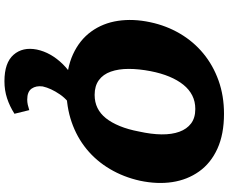

<svg xmlns="http://www.w3.org/2000/svg" viewBox="-100 -614 1004 843"><g transform="rotate(90 401.5 -193.0)"><path d="M371 17Q282 17 219 -12Q156 -41 119 -92Q82 -143 72 -209.5Q62 -276 78 -351Q93 -422 128 -481.5Q163 -541 215 -584Q267 -627 334 -651Q401 -675 480 -675Q570 -675 633.5 -646Q697 -617 733.5 -565.5Q770 -514 780 -448Q790 -382 774 -306Q758 -234 722.5 -174Q687 -114 635 -71.5Q583 -29 516.5 -6Q450 17 371 17ZM397 -107Q429 -107 454.5 -119.5Q480 -132 499.5 -156.5Q519 -181 534 -217.5Q549 -254 558 -302Q570 -356 570.5 -401Q571 -446 559 -479Q547 -512 522.5 -530.5Q498 -549 459 -549Q426 -549 399.5 -535.5Q373 -522 352.5 -496.5Q332 -471 317 -435Q302 -399 293 -353Q283 -301 283 -256.5Q283 -212 295 -178Q307 -144 332.5 -125.5Q358 -107 397 -107ZM337 289Q256 289 221 249Q186 209 198 147Q211 85 262.5 32.5Q314 -20 416 -62L468 -16Q422 6 395 45.5Q368 85 360 121Q356 150 369.5 169.5Q383 189 418 189Q429 189 440.5 186.5Q452 184 464 180L480 245Q447 266 412 277.5Q377 289 337 289Z"/></g></svg>

Font: Ysabeau Office Black
Style: Italic
Weight: 900
Italic angle: -12°
Designer: Christian Thalmann (Catharsis Fonts)
Version: Version 2.001;gftools[0.9.30]; featfreeze: tnum,lnum,ss02